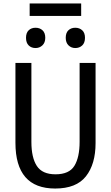

<svg xmlns="http://www.w3.org/2000/svg" viewBox="-20 -1077 640 1107"><path d="M69 -254V-714H161V-259Q161 -168 192.5 -120Q224 -72 300 -72Q379 -72 409 -121Q439 -170 439 -260V-714H531V-252Q531 -131 475.5 -60.5Q420 10 298 10Q69 10 69 -254ZM130 -859Q130 -888 145.5 -902.5Q161 -917 185 -917Q209 -917 225 -902.5Q241 -888 241 -859Q241 -831 224.5 -815.5Q208 -800 185 -800Q161 -800 145.5 -815Q130 -830 130 -859ZM359 -859Q359 -888 374.5 -902.5Q390 -917 414 -917Q438 -917 454 -902.5Q470 -888 470 -859Q470 -830 454 -815Q438 -800 414 -800Q391 -800 375 -815.5Q359 -831 359 -859ZM151 -1057H448V-985H151Z"/></svg>

Font: Noto Sans Mono UI
Style: Regular
Weight: 400
Monospace: yes
Designer: Monotype Design team
Foundry: Monotype Imaging Inc.
Version: Version 1.000